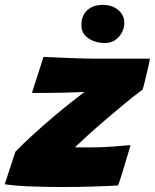

<svg xmlns="http://www.w3.org/2000/svg" viewBox="-58 -764 637 790"><path d="M427.5 -1Q389 1.5 326.8 3.5Q264.5 5.5 197 5.5Q130 5.5 66.5 3Q3 0.5 -38.5 -6L5.5 -140Q31 -166.5 75.2 -207.2Q119.5 -248 175.2 -294.8Q231 -341.5 289.5 -385.5Q279 -385 255.8 -384.2Q232.5 -383.5 204.2 -382.8Q176 -382 148.2 -381.8Q120.5 -381.5 101 -381.5Q90.5 -381.5 83.2 -381.5Q76 -381.5 73.5 -382L121 -530Q139.5 -529 168.8 -527.8Q198 -526.5 231.2 -525.2Q264.5 -524 295.5 -523.2Q326.5 -522.5 349 -522.5H558.5Q558.5 -518.5 554.8 -501.5Q551 -484.5 546 -462.8Q541 -441 536.2 -422.2Q531.5 -403.5 529 -395.5Q493.5 -369.5 452 -335.2Q410.5 -301 370.2 -266.2Q330 -231.5 298.2 -202.5Q266.5 -173.5 250.5 -158Q260.5 -157.5 283.8 -157.5Q307 -157.5 318.5 -157.5Q359 -157.5 404 -160.8Q449 -164 479 -167Q477.5 -161.5 470.8 -138.5Q464 -115.5 455.2 -86.2Q446.5 -57 438.8 -32.8Q431 -8.5 427.5 -1ZM364 -744Q403.5 -744 428.5 -723Q453.5 -702 453.5 -670Q453.5 -638 431 -612.5Q408.5 -587 374 -587Q333.5 -587 305.2 -606.8Q277 -626.5 277 -659.5Q277 -701 301.5 -722.5Q326 -744 364 -744Z"/></svg>

Font: Grandstander Black
Style: Italic
Weight: 900
Italic angle: -15°
Designer: Tyler Finck
Foundry: Etcetera Type Co
Version: Version 1.200; ttfautohint (v1.8.3)